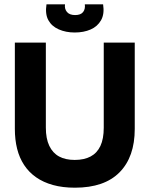

<svg xmlns="http://www.w3.org/2000/svg" viewBox="-20 -858 695 892"><path d="M328 14Q271 14 226 1.5Q181 -11 147.5 -34.5Q114 -58 92 -91.5Q70 -125 59.5 -167Q49 -209 49 -259V-660H193V-265Q193 -214 209 -180.5Q225 -147 254.5 -131Q284 -115 327 -115Q371 -115 401 -131Q431 -147 446.5 -180Q462 -213 462 -265V-660H606V-259Q606 -129 535.5 -57.5Q465 14 328 14ZM196 -838H282Q279 -817 291 -802.5Q303 -788 329 -788Q355 -788 366 -802Q377 -816 374 -838H459Q466 -793 449.5 -764Q433 -735 401 -721Q369 -707 327 -707Q286 -707 253 -721.5Q220 -736 204.5 -764.5Q189 -793 196 -838Z"/></svg>

Font: Bricolage Grotesque 72pt
Style: Bold
Weight: 700
Designer: Mathieu Triay
Foundry: Atelier Triay
Version: Version 1.001;gftools[0.9.33.dev8+g029e19f]